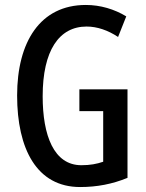

<svg xmlns="http://www.w3.org/2000/svg" viewBox="-20 -837 590 774"><path d="M300 -477V-389H396V-185C370 -176 343 -171 308 -171C197 -171 152 -291 152 -449C152 -633 218 -730 329 -730C372 -730 415 -715 456 -688L489 -771C441 -800 385 -817 326 -817C142 -817 49 -668 49 -452C49 -237 128 -83 303 -83C371 -83 433 -95 494 -120V-477Z"/></svg>

Font: Noto Sans Kannada UI ExtraCondensed Medium
Style: Regular
Weight: 500
Width: 2
Designer: Jelle Bosma - Monotype Design Team
Foundry: Monotype Imaging Inc.
Version: Version 2.005